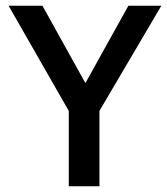

<svg xmlns="http://www.w3.org/2000/svg" viewBox="-20 -650 584 670"><path d="M128 -630 278 -360 428 -630H543L327 -263V0H220V-263L10 -630Z"/></svg>

Font: Mukta Malar Medium
Style: Regular
Weight: 500
Designer: Aadarsh Rajan, Girish Dalvi, Yashodeep Gholap
Foundry: Ek Type
Version: Version 2.538;PS 1.000;hotconv 16.6.51;makeotf.lib2.5.65220;